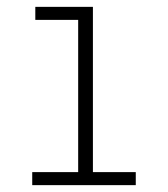

<svg xmlns="http://www.w3.org/2000/svg" viewBox="-20 -540 490 560"><path d="M74 0V-38H208V-482H83V-520H251V-38H376V0Z"/></svg>

Font: Zed Sans Extralight Extended
Style: Regular
Weight: 200
Width: 7
Designer: Belleve Invis
Foundry: Belleve Invis
Version: Version 1.0.0; ttfautohint (v1.8.4)